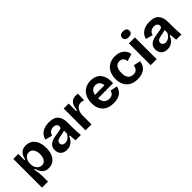

<svg xmlns="http://www.w3.org/2000/svg" viewBox="183 -1921 3268 3268"><g transform="rotate(-45 1817.0 -287.5)"><path d="M64 166V-264V-525H184V-378L201 -376Q211 -430 233.5 -466.5Q256 -503 291.5 -521Q327 -539 375 -539Q444 -539 493 -505Q542 -471 568.5 -408.5Q595 -346 595 -260Q595 -180 571 -118.5Q547 -57 500 -21.5Q453 14 383 14Q333 14 298.5 -5Q264 -24 241 -59.5Q218 -95 204 -144H186Q192 -116 197 -87.5Q202 -59 205 -32Q208 -5 208 20V166ZM333 -102Q368 -102 393 -122Q418 -142 431.5 -177.5Q445 -213 445 -259Q445 -309 431 -344.5Q417 -380 391 -399.5Q365 -419 330 -419Q298 -419 275.5 -405.5Q253 -392 237.5 -369Q222 -346 215 -320Q208 -294 208 -269V-251Q208 -230 213 -209.5Q218 -189 228.5 -170Q239 -151 254 -135.5Q269 -120 289 -111Q309 -102 333 -102Z M820 14Q776 14 742 -3Q708 -20 688.5 -52.5Q669 -85 669 -132Q669 -187 693.5 -219Q718 -251 756.5 -268Q795 -285 838 -292.5Q881 -300 918 -305Q952 -310 973 -315.5Q994 -321 1003.5 -331.5Q1013 -342 1013 -360Q1013 -380 1004 -395Q995 -410 977 -419.5Q959 -429 930 -429Q902 -429 877 -419Q852 -409 834.5 -388.5Q817 -368 811 -337L683 -373Q694 -416 716.5 -447Q739 -478 771 -498.5Q803 -519 843 -529Q883 -539 930 -539Q991 -539 1034 -524Q1077 -509 1103.5 -478.5Q1130 -448 1142.5 -404.5Q1155 -361 1155 -305V-215Q1155 -181 1156 -144.5Q1157 -108 1159.5 -72Q1162 -36 1165 0H1038Q1035 -27 1031.5 -59.5Q1028 -92 1027 -126H1010Q996 -88 970 -55.5Q944 -23 906 -4.5Q868 14 820 14ZM881 -91Q900 -91 919.5 -97.5Q939 -104 957.5 -117Q976 -130 991.5 -150Q1007 -170 1016 -195L1014 -274L1037 -270Q1020 -257 996.5 -249.5Q973 -242 947.5 -238Q922 -234 897 -229Q872 -224 852 -216Q832 -208 820 -194Q808 -180 808 -156Q808 -126 828.5 -108.5Q849 -91 881 -91Z M1277 0V-256V-525H1397L1396 -343H1415Q1423 -411 1442 -454Q1461 -497 1495.5 -517Q1530 -537 1581 -537Q1591 -537 1602 -536Q1613 -535 1627 -532L1622 -379Q1605 -386 1587.5 -389Q1570 -392 1555 -392Q1517 -392 1489 -374Q1461 -356 1444.5 -322Q1428 -288 1421 -238V0Z M1947 14Q1882 14 1831.5 -4Q1781 -22 1746 -56.5Q1711 -91 1693 -140.5Q1675 -190 1675 -253Q1675 -315 1692.5 -367.5Q1710 -420 1743.5 -458.5Q1777 -497 1826 -518Q1875 -539 1937 -539Q1998 -539 2044.5 -519Q2091 -499 2122 -460Q2153 -421 2167.5 -365Q2182 -309 2177 -236L1768 -233V-312L2092 -315L2044 -274Q2051 -327 2037.5 -361Q2024 -395 1997.5 -411Q1971 -427 1938 -427Q1900 -427 1871.5 -407Q1843 -387 1827.5 -348.5Q1812 -310 1812 -256Q1812 -171 1849 -131.5Q1886 -92 1947 -92Q1975 -92 1994.5 -99.5Q2014 -107 2026.5 -119Q2039 -131 2046 -146Q2053 -161 2057 -177L2183 -151Q2176 -114 2158.5 -84Q2141 -54 2112.5 -32Q2084 -10 2043 2Q2002 14 1947 14Z M2526 14Q2458 14 2407 -6Q2356 -26 2322.5 -62Q2289 -98 2272 -147.5Q2255 -197 2255 -256Q2255 -318 2272 -369.5Q2289 -421 2323 -459Q2357 -497 2407 -518Q2457 -539 2521 -539Q2570 -539 2609 -526.5Q2648 -514 2677 -491.5Q2706 -469 2724.5 -437.5Q2743 -406 2749 -367L2617 -327Q2614 -359 2600.5 -381.5Q2587 -404 2565 -415Q2543 -426 2514 -426Q2490 -426 2469.5 -416.5Q2449 -407 2433.5 -387.5Q2418 -368 2409 -337Q2400 -306 2400 -262Q2400 -203 2415.5 -166Q2431 -129 2460 -111.5Q2489 -94 2528 -94Q2567 -94 2590.5 -110Q2614 -126 2625.5 -150.5Q2637 -175 2639 -202L2766 -175Q2762 -136 2746 -101.5Q2730 -67 2700.5 -41Q2671 -15 2627.5 -0.5Q2584 14 2526 14Z M2846 0V-525H2990V0ZM2918 -601Q2876 -601 2853.5 -619Q2831 -637 2831 -670Q2831 -705 2853.5 -723Q2876 -741 2918 -741Q2961 -741 2983.5 -723Q3006 -705 3006 -670Q3006 -637 2983.5 -619Q2961 -601 2918 -601Z M3241 14Q3197 14 3163 -3Q3129 -20 3109.5 -52.5Q3090 -85 3090 -132Q3090 -187 3114.5 -219Q3139 -251 3177.5 -268Q3216 -285 3259 -292.5Q3302 -300 3339 -305Q3373 -310 3394 -315.5Q3415 -321 3424.5 -331.5Q3434 -342 3434 -360Q3434 -380 3425 -395Q3416 -410 3398 -419.5Q3380 -429 3351 -429Q3323 -429 3298 -419Q3273 -409 3255.5 -388.5Q3238 -368 3232 -337L3104 -373Q3115 -416 3137.5 -447Q3160 -478 3192 -498.5Q3224 -519 3264 -529Q3304 -539 3351 -539Q3412 -539 3455 -524Q3498 -509 3524.5 -478.5Q3551 -448 3563.5 -404.5Q3576 -361 3576 -305V-215Q3576 -181 3577 -144.5Q3578 -108 3580.5 -72Q3583 -36 3586 0H3459Q3456 -27 3452.5 -59.5Q3449 -92 3448 -126H3431Q3417 -88 3391 -55.5Q3365 -23 3327 -4.5Q3289 14 3241 14ZM3302 -91Q3321 -91 3340.5 -97.5Q3360 -104 3378.5 -117Q3397 -130 3412.5 -150Q3428 -170 3437 -195L3435 -274L3458 -270Q3441 -257 3417.5 -249.5Q3394 -242 3368.5 -238Q3343 -234 3318 -229Q3293 -224 3273 -216Q3253 -208 3241 -194Q3229 -180 3229 -156Q3229 -126 3249.5 -108.5Q3270 -91 3302 -91Z"/></g></svg>

Font: Bricolage Grotesque 48pt Condensed ExtraBold
Style: Bold
Weight: 700
Version: Version 1.000;gftools[0.9.30]